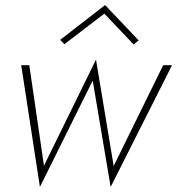

<svg xmlns="http://www.w3.org/2000/svg" viewBox="-20 -718 701 760"><path d="M64 -460 138 22 347 -399 418 22 661 -460H626L430 -61L360 -482L154 -62L96 -460ZM393 -664 509 -542 529 -558 396 -698 218 -560 235 -543Z"/></svg>

Font: Jost ExtraLight
Style: Italic
Weight: 250
Italic angle: -5°
Version: Version 3.710